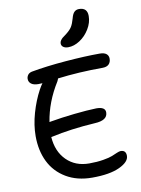

<svg xmlns="http://www.w3.org/2000/svg" viewBox="-105 -1085 836 1137"><g transform="rotate(-10 313.0 -516.5)"><path d="M350.1 -803.2Q331.1 -803.2 320.1 -811.3Q309.1 -819.3 309.1 -833Q309.1 -842.8 315.2 -851.3Q321.3 -859.9 326.9 -864.5Q332.5 -869.1 351.1 -882.8Q375.5 -901.9 385.7 -918.7Q396 -935.5 404.8 -966.8Q411.6 -993.7 422.9 -1004.4Q434.1 -1015.1 451.2 -1015.1Q501 -1015.1 501 -964.8Q501 -924.8 477.8 -886.7Q454.6 -848.6 419.7 -825.9Q384.8 -803.2 350.1 -803.2ZM164.1 -297.9 158.2 -296.9Q164.1 -209.5 217 -156.7Q270 -104 353 -104Q400.4 -104 437.7 -110.4Q475.1 -116.7 492.7 -124Q510.3 -131.3 525.1 -137.7Q540 -144 547.9 -144Q580.1 -144 580.1 -109.9Q580.1 -73.7 521 -45.9Q461.9 -18.1 356 -18.1Q265.6 -18.1 199.7 -57.4Q133.8 -96.7 100.8 -163.8Q67.9 -231 67.9 -317.9Q67.9 -383.8 88.1 -454.8Q108.4 -525.9 140.1 -585Q154.3 -610.4 162.1 -620.1Q153.3 -619.1 137.2 -619.1Q109.4 -619.1 94.7 -630.4Q80.1 -641.6 80.1 -660.2Q80.1 -672.4 87.6 -683.3Q95.2 -694.3 111.8 -698.2Q202.1 -714.8 320.3 -724.4Q438.5 -733.9 525.9 -733.9Q552.7 -733.9 565.9 -723.4Q579.1 -712.9 579.1 -694.8Q579.1 -673.3 566.4 -660.6Q553.7 -647.9 527.8 -647.9Q385.7 -647.9 257.8 -631.8Q256.8 -627 251 -615.2Q181.6 -504.4 163.1 -386.2Q170.9 -388.2 173.8 -388.2Q237.3 -399.4 316.2 -408Q395 -416.5 450.2 -418Q503.9 -418 503.9 -384.8Q503.9 -336.4 425.8 -333Q279.3 -323.7 164.1 -297.9Z"/></g></svg>

Font: Shantell Sans Bouncy
Style: Regular
Weight: 400
Designer: Stephen Nixon, Anya Danilova, Shantell Martin
Foundry: Arrow Type
Version: Version 1.006;[9816181b4]